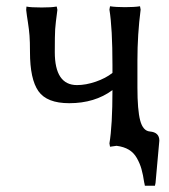

<svg xmlns="http://www.w3.org/2000/svg" viewBox="-20 -461 541 616"><path d="M76.2 -293.9Q76.2 -327.1 74.7 -346.7Q73.2 -366.2 69.6 -389.2Q65.9 -412.1 64 -429.2L64.9 -439.9Q78.6 -437 113.8 -437Q128.9 -437 141.1 -437.7Q153.3 -438.5 157.7 -439.5L162.1 -439.9L164.1 -429.2Q158.2 -385.7 157 -367.2Q155.8 -348.6 155.8 -293.9Q155.8 -188 227.1 -188Q255.4 -188 287.4 -199Q319.3 -210 340.8 -227.1V-252Q340.8 -370.1 331.1 -430.2L333 -440.9Q351.6 -438 380.9 -438Q411.1 -438 429.2 -440.9L431.2 -430.2Q420.9 -350.6 420.9 -267.1V-180.2Q420.9 -108.4 429.7 -74.7Q438.5 -41 460.9 -39.1Q491.2 -36.6 491.2 -9.8L479 126L477.1 134.8H444.8L442.9 125V126Q439 99.1 433.8 81.1Q428.7 63 418.9 45.9Q409.2 28.8 393.3 19.3Q377.4 9.8 354 6.8Q336.9 8.8 333 9.8L331.1 -1Q340.8 -58.6 340.8 -171.9Q284.2 -129.9 202.1 -129.9Q130.4 -129.9 103.3 -168.5Q76.2 -207 76.2 -293.9Z"/></svg>

Font: Linear Smooth Low Contrast
Style: Regular
Weight: 500
Designer: Philipp H. Poll, Flanker
Foundry: Philipp H. Poll, reworked by Flanker
Version: Version 1.010 | FøM Fix